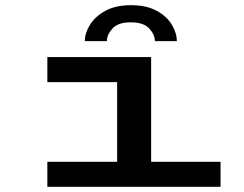

<svg xmlns="http://www.w3.org/2000/svg" viewBox="-20 -720 940 740"><path d="M162.5 0V-96.5H431.5V-403.5H162.5V-500H562.5V-96.5H830V0ZM485 -700Q545 -700 584.2 -678.2Q623.5 -656.5 642.5 -624.5Q661.5 -592.5 661.5 -561.5H577Q577 -586.5 555 -610.2Q533 -634 484 -634Q435 -634 413.5 -610.2Q392 -586.5 392 -561.5H307Q307 -592.5 326.8 -624.5Q346.5 -656.5 386 -678.2Q425.5 -700 485 -700Z"/></svg>

Font: Trispace Expanded Medium
Style: Regular
Weight: 500
Width: 7
Designer: Tyler Finck
Foundry: Etcetera Type Company
Version: Version 1.210; ttfautohint (v1.8.3)